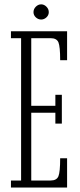

<svg xmlns="http://www.w3.org/2000/svg" viewBox="-20 -840 360 860"><path d="M29 0V-31.5H74.5V-669H29V-700H280.5V-570.5H249.5Q249.5 -631.5 241.8 -650.2Q234 -669 206.5 -669H120V-366H228V-415.5H257V-286.5H228V-335H120V-31.5H206.5Q234 -31.5 241.8 -50.8Q249.5 -70 249.5 -131H280.5V0ZM164.5 -752.5Q151 -752.5 140.5 -762.2Q130 -772 130 -785.5Q130 -799.5 140.5 -810Q151 -820.5 164.5 -820.5Q177.5 -820.5 188 -810Q198.5 -799.5 198.5 -785.5Q198.5 -772 188 -762.2Q177.5 -752.5 164.5 -752.5Z"/></svg>

Font: Imbue 10pt ExtraLight
Style: Regular
Weight: 200
Designer: Tyler Finck
Foundry: Etcetera Type Company
Version: Version 1.102; ttfautohint (v1.8.3)